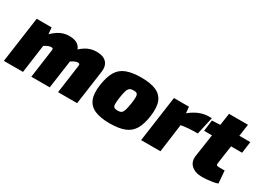

<svg xmlns="http://www.w3.org/2000/svg" viewBox="-27 -1217 2461 1816"><g transform="rotate(30 1203.0 -308.5)"><path d="M236 -500 245 -398 265 -386 212 0H3L73 -500ZM424 -514Q497 -514 531.5 -476.5Q566 -439 556 -370L504 0H303L346 -311Q349 -328 343.5 -332.5Q338 -337 327 -337Q317 -337 303 -333Q289 -329 270.5 -318.5Q252 -308 227 -289L191 -374Q254 -448 307 -481Q360 -514 424 -514ZM721 -514Q796 -514 830.5 -476Q865 -438 855 -370L803 0H595L638 -311Q640 -328 634 -332.5Q628 -337 619 -337Q610 -337 596.5 -333Q583 -329 565 -318.5Q547 -308 524 -289L487 -374Q550 -448 603.5 -481Q657 -514 721 -514Z M1211 -514Q1311 -514 1372.5 -487Q1434 -460 1457 -400.5Q1480 -341 1466 -241Q1453 -147 1419.5 -91.5Q1386 -36 1324 -12Q1262 12 1162 12Q1063 12 1001 -14.5Q939 -41 915 -100Q891 -159 905 -257Q919 -353 952 -409Q985 -465 1048 -489.5Q1111 -514 1211 -514ZM1207 -372Q1180 -372 1165 -362Q1150 -352 1141 -324Q1132 -296 1124 -241Q1118 -195 1118.5 -171Q1119 -147 1131.5 -138.5Q1144 -130 1170 -130Q1196 -130 1210 -140Q1224 -150 1232.5 -177.5Q1241 -205 1249 -257Q1256 -305 1255 -329.5Q1254 -354 1243 -363Q1232 -372 1207 -372Z M1736 -500 1746 -398 1765 -386 1713 0H1502L1572 -500ZM1978 -514 1935 -322H1888Q1861 -322 1828 -319Q1795 -316 1741 -307L1733 -424Q1788 -471 1841 -492.5Q1894 -514 1942 -514Z M2305 -631 2240 -178Q2237 -159 2242.5 -152.5Q2248 -146 2271 -146H2330L2341 -10Q2318 -1 2287 4Q2256 9 2225.5 11.5Q2195 14 2174 14Q2098 14 2056 -25Q2014 -64 2024 -130L2098 -631ZM2406 -500 2389 -374H1974L1989 -495L2086 -500Z"/></g></svg>

Font: Exo 2 Black
Style: Italic
Weight: 900
Italic angle: -8°
Designer: Natanael Gama
Foundry: Natanael Gama
Version: Version 2.010